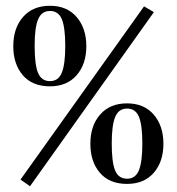

<svg xmlns="http://www.w3.org/2000/svg" viewBox="-20 -627 612 665"><path d="M420 10Q359 10 326 -28.5Q293 -67 293 -129Q293 -192 327 -230.5Q361 -269 420 -269Q479 -269 512.5 -230Q546 -191 546 -129Q546 -67 512.5 -28.5Q479 10 420 10ZM461 -37Q473 -66 473 -130Q473 -194 461 -223Q449 -251 420 -251Q391 -251 379 -222Q367 -193 367 -130Q367 -64 379 -36Q391 -8 420 -8Q449 -8 461 -37ZM153 -328Q92 -328 59 -366.5Q26 -405 26 -467Q26 -530 60 -568.5Q94 -607 153 -607Q212 -607 245.5 -568Q279 -529 279 -467Q279 -405 245.5 -366.5Q212 -328 153 -328ZM194 -375Q206 -404 206 -468Q206 -532 194 -561Q182 -589 153 -589Q124 -589 112 -560Q100 -532 100 -468Q100 -402 112 -374Q124 -346 153 -346Q182 -346 194 -375ZM84 18 51 -5 479 -605 513 -585Z"/></svg>

Font: UnnaRegular
Style: Regular
Weight: 400
Designer: Jorge de Buen Unna
Foundry: Omnibus-Type
Version: Version 2.008;hotconv 1.0.109;makeotfexe 2.5.65596